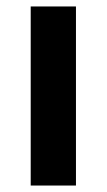

<svg xmlns="http://www.w3.org/2000/svg" viewBox="-20 -574 330 594"><path d="M75 -554H215V0H75Z"/></svg>

Font: SVN-Poppins SemiBold
Style: Regular
Weight: 600
Designer: Ninad Kale (Devanagari), Jonny Pinhorn (Latin)
Foundry: Indian Type Foundry
Version: Version 3.002 2017